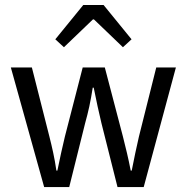

<svg xmlns="http://www.w3.org/2000/svg" viewBox="-20 -760 758 780"><path d="M159.4 0 24 -486H109.5L180.7 -205.1Q189.1 -172.1 196.2 -139.1Q203.4 -106.2 209.1 -66.8H213.1Q220.9 -106.2 228.4 -139.1Q235.9 -172.1 243.6 -205.1L316 -486H405.8L479.4 -205.1Q487.8 -172.1 495.6 -139.1Q503.4 -106.2 511.1 -66.8H515.1Q522.9 -106.2 529.8 -139.1Q536.6 -172.1 544.4 -205.1L614.8 -486H694.6L563.8 0H457.4L391.9 -260.5Q383.8 -294.3 376.5 -327.8Q369.2 -361.3 360.7 -403.8H356.7Q350.1 -361.3 342.8 -327.4Q335.4 -293.5 325.9 -259.7L261.2 0ZM239.7 -568.1 204.7 -600.3 318.3 -739.7H400.8L514.4 -600.3L479.4 -568.1L361.6 -681.2H357.6Z"/></svg>

Font: Source Sans Variable
Style: Regular
Weight: 200
Designer: Paul D. Hunt
Foundry: Adobe Systems Incorporated
Version: Version 3.006;hotconv 1.0.111;makeotfexe 2.5.65597